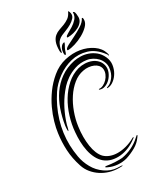

<svg xmlns="http://www.w3.org/2000/svg" viewBox="-234 -1057 987 1150"><g transform="rotate(-30 260.0 -481.5)"><path d="M281 -42Q317 -48 350.5 -64Q384 -80 411 -105Q413 -106 419 -112Q425 -118 427 -116Q429 -114 426 -110Q423 -106 421 -103Q401 -74 368.5 -55.5Q336 -37 301 -26Q272 -18 239 -20.5Q206 -23 177 -37Q168 -41 166 -43.5Q164 -46 166 -47Q168 -48 172.5 -48Q177 -48 181 -47Q192 -45 206.5 -43.5Q221 -42 235.5 -41.5Q250 -41 262 -41Q274 -41 281 -42ZM147 -336Q142 -301 142 -267.5Q142 -234 146.5 -204.5Q151 -175 160.5 -152Q170 -129 184 -114Q200 -98 223.5 -89.5Q247 -81 274.5 -81Q302 -81 332.5 -89Q363 -97 393 -114Q399 -118 401 -116Q403 -114 399.5 -111.5Q396 -109 393 -107Q367 -87 338 -75Q309 -63 279.5 -60Q250 -57 222.5 -63.5Q195 -70 173 -88Q152 -106 139 -131.5Q126 -157 119.5 -187.5Q113 -218 112 -251Q111 -284 114 -316Q118 -367 134 -419Q150 -471 176.5 -515Q203 -559 240 -592Q277 -625 323 -638Q346 -644 370 -643Q394 -642 414.5 -634Q435 -626 450 -610.5Q465 -595 470 -573Q475 -549 466 -526.5Q457 -504 441 -487.5Q425 -471 405 -464Q385 -457 367 -464Q366 -464 365.5 -467Q365 -470 369 -469Q381 -467 396.5 -474.5Q412 -482 424.5 -495Q437 -508 444.5 -526Q452 -544 449 -563Q446 -577 436.5 -587.5Q427 -598 412 -604.5Q397 -611 378.5 -613Q360 -615 340 -611Q302 -604 269.5 -577.5Q237 -551 212 -513Q187 -475 170 -428.5Q153 -382 147 -336ZM226 -5Q237 -4 248.5 -4Q260 -4 260 -1Q260 0 256 0.5Q252 1 247.5 1Q243 1 238 1Q233 1 232 1Q201 1 171 -8Q141 -17 115.5 -33.5Q90 -50 70 -74Q50 -98 40 -129Q20 -190 17 -248Q14 -306 22 -362Q26 -394 37.5 -434.5Q49 -475 68.5 -517Q88 -559 117.5 -600Q147 -641 188 -675Q231 -711 283.5 -723Q336 -735 384 -727Q432 -719 469 -693.5Q506 -668 518 -629Q519 -627 520 -620.5Q521 -614 519 -612Q518 -611 516 -617Q514 -623 512 -625Q470 -682 417 -697.5Q364 -713 312 -700.5Q260 -688 214 -654.5Q168 -621 141 -580Q94 -509 69.5 -429Q45 -349 47 -264Q48 -225 55.5 -182Q63 -139 85 -100Q107 -60 145.5 -33.5Q184 -7 226 -5ZM82 -381Q90 -434 107.5 -484Q125 -534 153.5 -575.5Q182 -617 224 -647Q266 -677 323 -689Q343 -693 368 -692.5Q393 -692 418 -683.5Q443 -675 464.5 -658Q486 -641 500 -611Q513 -582 509 -554Q505 -526 492 -503.5Q479 -481 460 -466Q441 -451 423 -449Q412 -447 411 -449.5Q410 -452 422 -456Q441 -462 460.5 -486.5Q480 -511 484 -549Q486 -568 479 -586.5Q472 -605 459 -619Q446 -633 428 -643Q410 -653 390 -656Q347 -662 311 -650Q275 -638 248.5 -619.5Q222 -601 205.5 -583Q189 -565 185 -559Q154 -520 131 -474.5Q108 -429 93 -379Q93 -378 91.5 -372Q90 -366 88.5 -359.5Q87 -353 85 -347.5Q83 -342 82 -342Q80 -342 80 -348Q80 -354 80 -360.5Q80 -367 81 -373Q82 -379 82 -381ZM322 -815Q328 -817 327 -813Q326 -809 324 -804Q319 -795 316 -789.5Q313 -784 311 -779.5Q309 -775 307 -769.5Q305 -764 302 -754Q300 -749 298.5 -748Q297 -747 296 -746Q293 -744 291.5 -749Q290 -754 290 -762Q290 -768 291.5 -776Q293 -784 297 -792Q301 -800 307 -806.5Q313 -813 322 -815ZM285 -776Q282 -767 281 -767Q279 -767 277.5 -773Q276 -779 276 -784Q276 -822 284.5 -843.5Q293 -865 307.5 -877Q322 -889 340 -895Q358 -901 376 -908Q394 -915 410.5 -926.5Q427 -938 438 -962Q440 -967 443 -961Q446 -955 448 -946Q451 -928 438.5 -914Q426 -900 408 -889.5Q390 -879 370 -871.5Q350 -864 337 -858Q310 -845 299.5 -823.5Q289 -802 285 -776ZM319 -767Q319 -777 342 -789Q365 -801 394.5 -815.5Q424 -830 452 -848Q480 -866 490 -888H492Q496 -888 496.5 -882Q497 -876 497 -874Q497 -852 477.5 -832Q458 -812 430 -796.5Q402 -781 372.5 -772Q343 -763 323 -763Q319 -763 319 -767ZM356 -835Q358 -842 374.5 -851Q391 -860 410.5 -872Q430 -884 445.5 -901.5Q461 -919 461 -943Q461 -946 461.5 -946Q462 -946 467 -944Q473 -939 474.5 -925.5Q476 -912 476 -904Q476 -886 465 -872Q454 -858 437 -849Q420 -840 400 -835Q380 -830 363 -830Q361 -830 358 -830.5Q355 -831 356 -835Z"/></g></svg>

Font: Akronim
Style: Regular
Weight: 400
Designer: Grzegorz Klimczewski
Foundry: Fonty.PL
Version: Version 1.001